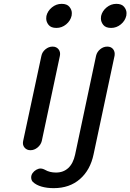

<svg xmlns="http://www.w3.org/2000/svg" viewBox="-20 -777 677 997"><path d="M197 -45Q192 -25 175 -11Q158 3 138 3Q119 3 107.5 -10.5Q96 -24 100 -44L195 -487Q199 -507 216 -521Q233 -535 253 -535Q273 -535 284 -521Q295 -507 291 -487ZM273 -632Q245 -632 232.5 -647.5Q220 -663 220 -681Q220 -687 221 -694Q227 -720 249.5 -738.5Q272 -757 300 -757Q328 -757 340.5 -741.5Q353 -726 353 -709Q353 -703 352 -696Q346 -669 323.5 -650.5Q301 -632 273 -632ZM259 200Q224 200 196 192Q168 184 151 168Q143 160 142 147Q141 134 149 122Q157 111 168.5 104.5Q180 98 191 98Q198 98 208 102L210 103Q214 105 214 105Q238 119 271 119Q309 119 334.5 95.5Q360 72 370 26L479 -488Q484 -508 500.5 -521.5Q517 -535 537 -535Q557 -535 567.5 -521.5Q578 -508 575 -488L466 24Q449 106 395 153Q341 200 259 200ZM557 -632Q529 -632 516.5 -647.5Q504 -663 504 -681Q504 -687 505 -694Q511 -720 533.5 -738.5Q556 -757 584 -757Q612 -757 624.5 -741.5Q637 -726 637 -709Q637 -703 636 -696Q630 -669 607.5 -650.5Q585 -632 557 -632Z"/></svg>

Font: Sepalumica Med
Style: Italic
Weight: 500
Italic angle: -12°
Designer: Julieta Ulanovsky
Foundry: Julieta Ulanovsky
Version: Version 7.200